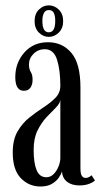

<svg xmlns="http://www.w3.org/2000/svg" viewBox="-20 -685 378 716"><path d="M131 10.5Q87.5 10.5 57.5 -20.8Q27.5 -52 27.5 -116.5Q27.5 -164 45.5 -195Q63.5 -226 90 -247Q116.5 -268 142.8 -285Q169 -302 187 -320.5Q205 -339 205 -365.5Q205 -422.5 192.8 -462Q180.5 -501.5 147 -501.5Q122.5 -501.5 105.2 -484.5Q88 -467.5 88 -444.5Q88 -427 94.8 -416.5Q101.5 -406 101.5 -387.5Q101.5 -369.5 93.5 -358Q85.5 -346.5 69 -346.5Q37 -346.5 37 -397.5Q37 -451 70.8 -489.2Q104.5 -527.5 159 -527.5Q212.5 -527.5 246.2 -487.8Q280 -448 280 -359V-58Q280 -37 285.2 -29.2Q290.5 -21.5 299.5 -21.5Q306.5 -21.5 312.5 -25Q318.5 -28.5 321.5 -31.5L334 -12Q328 -5.5 312.5 0.5Q297 6.5 276 6.5Q247.5 6.5 230 -7.2Q212.5 -21 211 -46Q208.5 -36 199.5 -22.8Q190.5 -9.5 173.8 0.5Q157 10.5 131 10.5ZM153 -24Q168.5 -24 180.2 -36Q192 -48 198.5 -64.8Q205 -81.5 205 -96V-313.5Q204 -299.5 188.8 -284.2Q173.5 -269 154.2 -248.8Q135 -228.5 120.2 -199Q105.5 -169.5 105.5 -126.5Q105.5 -77 116.5 -50.5Q127.5 -24 153 -24ZM162 -547.5Q141 -547.5 125 -563.5Q109 -579.5 109 -606Q109 -633.5 125 -649.2Q141 -665 162 -665Q183 -665 199.2 -649.2Q215.5 -633.5 215.5 -606Q215.5 -579.5 199.2 -563.5Q183 -547.5 162 -547.5ZM162 -564.5Q186 -564.5 186 -607Q186 -625.5 180.8 -636.5Q175.5 -647.5 162 -647.5Q149.5 -647.5 143.8 -636.5Q138 -625.5 138 -607Q138 -564.5 162 -564.5Z"/></svg>

Font: Imbue 50pt
Style: Regular
Weight: 400
Designer: Tyler Finck
Foundry: Etcetera Type Company
Version: Version 1.102; ttfautohint (v1.8.3)